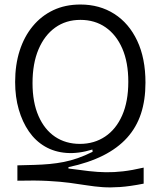

<svg xmlns="http://www.w3.org/2000/svg" viewBox="-20 -693 712 850"><path d="M616 120Q555 132 511.5 135Q468 138 433.5 135.5Q399 133 364.5 127.5Q330 122 289 116.5Q248 111 192 108Q136 105 57 107V39Q97 38 132.5 37Q168 36 200 33Q232 30 262.5 24Q293 18 324.5 7Q356 -4 390 -21L389 -31Q327 -12 274 -16Q221 -20 179 -44.5Q137 -69 108 -111Q79 -153 63 -208.5Q47 -264 47 -330Q47 -406 67 -468.5Q87 -531 125 -577Q163 -623 216 -648Q269 -673 336 -673Q421 -673 486 -631.5Q551 -590 587.5 -512.5Q624 -435 624 -327Q624 -250 604 -189.5Q584 -129 542.5 -83Q501 -37 436.5 -4.5Q372 28 283 47V53Q334 60 373.5 64.5Q413 69 449 69.5Q485 70 524.5 65.5Q564 61 616 49ZM334 -56Q397 -56 445.5 -88.5Q494 -121 521 -182.5Q548 -244 548 -331Q548 -417 521.5 -478Q495 -539 447.5 -572Q400 -605 336 -605Q272 -605 224.5 -571Q177 -537 150.5 -474.5Q124 -412 124 -325Q124 -240 150.5 -179.5Q177 -119 224 -87.5Q271 -56 334 -56Z"/></svg>

Font: Bricolage Grotesque 72pt Light
Style: Regular
Weight: 300
Designer: Mathieu Triay
Foundry: Atelier Triay
Version: Version 1.001;gftools[0.9.33.dev8+g029e19f]